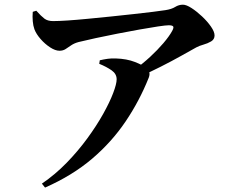

<svg xmlns="http://www.w3.org/2000/svg" viewBox="-20 -763 1040 835"><path d="M563.7 -459.4Q600.2 -485.5 632.7 -515.5Q665.1 -545.5 690.4 -575.1Q715.7 -604.8 728.6 -628.2Q737.1 -643.7 732.8 -648.4Q728.4 -653.1 713.9 -653.1Q701.8 -653.1 667.4 -648Q633 -642.9 586.7 -634.6Q540.5 -626.3 490.6 -616.6Q440.7 -606.9 396.1 -597.2Q351.5 -587.5 321.6 -580.1Q302.6 -574.9 289.5 -565.9Q276.4 -556.9 265.2 -549.6Q254 -542.3 238.6 -542.3Q220.6 -542.3 197.9 -557Q175.3 -571.8 156.4 -593.4Q137.5 -615.1 129.8 -635.4Q124.2 -650.6 122.5 -670.7Q120.7 -690.7 122.5 -711.6L137.8 -716.4Q158.8 -692.9 173 -682.1Q187.2 -671.3 211.1 -671.3Q234.3 -671.3 273.8 -673.9Q313.3 -676.5 362.3 -681.3Q411.4 -686.1 463.1 -691.3Q514.8 -696.6 562 -701.9Q609.2 -707.1 645.6 -711.6Q682.1 -716.1 699.4 -718.9Q726.5 -723.1 742 -732.9Q757.6 -742.6 775.6 -742.6Q790.2 -742.6 812.8 -728.1Q835.4 -713.5 858.5 -691.8Q881.7 -670.1 897.4 -647.5Q913.1 -624.9 913.1 -608.9Q913.1 -591.8 898.1 -582.9Q883.1 -574 864.6 -568.9Q846.2 -563.7 833.7 -556.9Q807.3 -542.3 767.3 -519.8Q727.2 -497.3 679.3 -473.1Q631.4 -449 580.4 -425.8ZM162.2 35.6Q220 -3.8 270 -55.2Q320 -106.7 360.1 -161.7Q400.2 -216.6 428.7 -267.7Q457.2 -318.7 472.2 -358.4Q487.3 -398.1 487.3 -418.1Q487.3 -441.8 465.3 -457.2Q443.2 -472.6 411.6 -485.5L414 -500.8Q431.2 -504.9 448.3 -507.3Q465.5 -509.7 483.8 -508.8Q531.6 -507.2 566.3 -493.6Q601 -480 613.4 -469.5Q624.3 -460.7 628.5 -450.6Q632.7 -440.4 627 -425.4Q586.6 -324.2 526.1 -234.6Q465.6 -145 379.9 -72.1Q294.1 0.7 175.9 52.8Z"/></svg>

Font: Noto Serif SC ExtraLight
Style: Regular
Weight: 200
Designer: Ryoko NISHIZUKA 西塚涼子 (kana & ideographs); Frank Grießhammer (Latin, Greek & Cyrillic); Wenlong ZHANG 张文龙 (bopomofo); San
Foundry: Adobe
Version: Version 2.002-H1;hotconv 1.1.0;makeotfexe 2.6.0